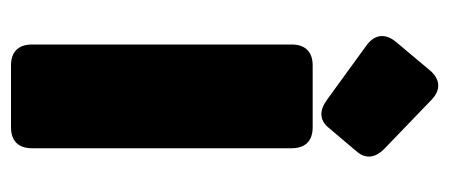

<svg xmlns="http://www.w3.org/2000/svg" viewBox="-260 -578 837 358"><g transform="rotate(90 159.0 -398.5)"><path d="M62.5 -523.4V-39.1C62.5 -13.7 76.2 0 101.6 0H216.8C242.2 0 255.9 -13.7 255.9 -39.1V-523.4C255.9 -548.8 242.2 -562.5 216.8 -562.5H101.6C76.2 -562.5 62.5 -548.8 62.5 -523.4ZM256.3 -696.8 166 -783.7C147.5 -801.8 127.4 -800.8 110.8 -781.2L57.6 -717.8C41 -697.8 43.5 -677.7 64.5 -662.6L166 -588.9C185.5 -574.7 203.6 -575.2 217.3 -591.8L262.7 -645.5C276.4 -662.1 273.9 -679.7 256.3 -696.8Z"/></g></svg>

Font: Gyrotrope Black
Style: Regular
Weight: 900
Designer: David Moles
Version: Version 1.003;Glyphs 3.3.1 (3343)